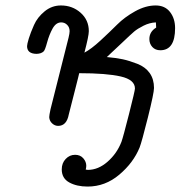

<svg xmlns="http://www.w3.org/2000/svg" viewBox="-20 -456 661 703"><path d="M79.1 -287.1Q79.1 -293.9 85.4 -314.9Q91.8 -335.9 104.5 -364.5Q117.2 -393.1 143.6 -414.6Q169.9 -436 203.1 -436Q245.1 -436 275.1 -409.4Q305.2 -382.8 305.2 -341.8Q305.2 -324.7 289.1 -263.2Q314 -276.4 347.9 -307.6Q381.8 -338.9 408.9 -366Q436 -393.1 474.6 -414.6Q513.2 -436 549.8 -436Q584 -436 602.5 -412.1Q621.1 -388.2 621.1 -353Q621.1 -272 566.9 -272Q548.8 -272 537.8 -283.9Q526.9 -295.9 526.9 -313Q526.9 -339.8 551.8 -355L550.8 -374Q527.8 -373 505.9 -362.1Q483.9 -351.1 471.4 -340.6Q459 -330.1 425 -297.6Q391.1 -265.1 371.1 -247.1Q405.3 -244.1 429.2 -239Q453.1 -233.9 482.7 -222.4Q512.2 -210.9 528.1 -188.5Q543.9 -166 543.9 -133.8Q543.9 -115.7 521.5 -25.9Q499 64 491.2 84Q468.3 140.1 416.7 183.6Q365.2 227.1 300.8 227.1Q260.7 227.1 233.4 211.9Q206.1 196.8 206.1 164.1Q206.1 141.1 220.5 126Q234.9 110.8 254.9 110.8Q273.9 110.8 284.9 123.5Q295.9 136.2 295.9 150.9Q295.9 156.7 293.9 165Q295.9 165 297.9 165.5Q299.8 166 301.8 166Q339.8 166 374 136Q408.2 106 424.8 63Q430.7 46.9 452.4 -38.6Q474.1 -124 474.1 -131.8Q474.1 -164.1 422.1 -176Q370.1 -188 270 -188Q269 -182.1 266.1 -171.6Q263.2 -161.1 254.2 -124.5Q245.1 -87.9 231.9 -37.1Q224.1 4.9 192.9 4.9Q180.7 4.9 170.9 -4.2Q161.1 -13.2 160.2 -26.9Q160.2 -33.7 165 -56.2L231 -317.9Q234.9 -334 234.9 -341.8Q234.9 -356 225.8 -365Q216.8 -374 204.1 -374Q185.1 -374 172.6 -351.6Q160.2 -329.1 152.6 -301Q145 -272.9 140.1 -268.1Q131.3 -259.3 113.8 -258.8Q79.1 -259.3 79.1 -287.1Z"/></svg>

Font: CMU Typewriter Text Variable Width
Style: Italic
Weight: 500
Italic angle: -14.04°
Version: Version 0.7.0